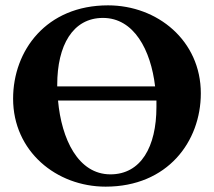

<svg xmlns="http://www.w3.org/2000/svg" viewBox="-20 -684 800 718"><path d="M384 -664C153 -664 29 -495 29 -315C29 -118 191 14 375 14C607 14 731 -155 731 -335C731 -532 569 -664 384 -664ZM365 -617C481 -617 544 -497 560 -361H194V-367C194 -514 252 -617 365 -617ZM393 -32C272 -32 210 -164 197 -308H565V-284C565 -135 507 -32 393 -32Z"/></svg>

Font: EB Garamond
Style: Bold
Weight: 700
Designer: Georg Duffner and Octavio Pardo
Foundry: Georg Duffner
Version: Version 1.000;PS 001.000;hotconv 1.0.88;makeotf.lib2.5.64775